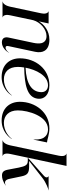

<svg xmlns="http://www.w3.org/2000/svg" viewBox="732 -1594 851 2400"><g transform="rotate(90 1158.0 -394.5)"><path d="M124.5 -481.5 42 -94.5C24 -11 -16.5 -1.5 -22 -1.5V0H175V-1.5C172.5 -1.5 131.5 -11 149.5 -94.5L211 -384C237 -474 324 -550 409.5 -550C458 -550 486.5 -527 497.5 -487C504.5 -459 502 -423.5 494 -385.5L428.5 -78C417 -25 435.5 8 489 8C554.5 8 605 -50.5 617.5 -82.5H616C609.5 -69 583 -38 553 -38C533.5 -38 530.5 -53.5 535.5 -77L606 -407.5C616 -455 611.5 -495 594.5 -523.5C571 -565.5 520.5 -586 454.5 -586C342.5 -586 264 -519.5 225.5 -454L252 -576H98.5V-575C101 -575 142 -565.5 124.5 -481.5Z M687.5 -216.5C688 -90 767 11 921.5 11C1056.5 11 1133.5 -80 1153 -117.5L1151 -118C1123 -78.5 1052.5 -17 950.5 -17C859 -17 795 -76 795 -191C795 -214.5 797 -242.5 802 -271C1017 -275 1177.5 -306 1192.5 -442C1202 -517 1148.5 -586 1023.5 -586C821 -586 687.5 -411.5 687.5 -216.5ZM804.5 -288C829.5 -416.5 901.5 -568.5 1025 -568.5C1084 -568.5 1118.5 -528 1109 -466C1098.5 -367.5 1009 -296.5 804.5 -288Z M1465 11C1600 11 1677 -80 1696.5 -117.5L1694.5 -118C1666.5 -78.5 1596 -17 1494 -17C1404.5 -17 1338.5 -78 1338.5 -191C1338 -321.5 1410 -568.5 1574.5 -568.5C1629 -568.5 1661 -544.5 1679.5 -515.5C1707.5 -470.5 1702 -410 1701.5 -389H1704L1739 -556C1709.5 -556 1642 -586 1563 -586C1364.5 -586 1231 -411.5 1231 -216.5C1231.5 -90 1310.5 11 1465 11Z M1711.5 0H1908.5V-1.5C1905.5 -1.5 1864.5 -11 1882.5 -94.5L1929.5 -316H1969C2021 -316 2036 -287 2053.5 -203.5L2080 -65C2090 -12 2112 6.5 2152 6.5C2188 6.5 2220.5 -3 2277.5 -38L2277 -39.5C2224 -17.5 2202.5 -38 2191.5 -99.5L2163.5 -234C2147.5 -314 2119.5 -332.5 2037.5 -332.5H1970.5L2182.5 -498.5C2242 -545.5 2325.5 -575 2338 -575V-576H2160.5V-575.5C2161 -575.5 2198.5 -554.5 2155 -516.5L1929.5 -316L2032.5 -800H1879V-798.5C1881.5 -798.5 1922.5 -789 1905 -705.5L1775 -94.5C1757 -11 1717 -1.5 1711.5 -1.5Z"/></g></svg>

Font: Beautique Display Thin
Style: Bold
Weight: 500
Italic angle: -12°
Designer: Nhat-Quang Ngo
Version: Version 1.100;Glyphs 3.2.3 (3260)